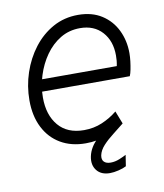

<svg xmlns="http://www.w3.org/2000/svg" viewBox="-77 -587 681 797"><g transform="rotate(-10 263.0 -188.0)"><path d="M245.1 7.8Q184.6 7.8 139.6 -18.6Q94.7 -44.9 70.1 -93.5Q45.4 -142.1 45.4 -208Q45.4 -268.1 64.2 -324.2Q83 -380.4 117.4 -425.3Q151.9 -470.2 199.5 -496.6Q247.1 -522.9 305.2 -522.9Q363.8 -522.9 404.8 -496.6Q445.8 -470.2 467 -426.3Q488.3 -382.3 488.3 -329.6Q488.3 -313.5 486.1 -295.4Q483.9 -277.3 480.7 -261.2Q477.5 -245.1 473.1 -234.9H89.8L99.1 -285.6H427.2Q429.7 -297.4 430.7 -308.6Q431.6 -319.8 431.6 -330.1Q431.6 -391.1 397.2 -429.2Q362.8 -467.3 303.7 -467.3Q257.8 -467.3 220.9 -445.1Q184.1 -422.9 157.7 -385.5Q131.3 -348.1 116.9 -302.2Q102.5 -256.3 102.5 -209.5Q102.5 -136.2 140.1 -91.8Q177.7 -47.4 248 -47.4Q289.1 -47.4 324.2 -62.3Q359.4 -77.1 388.7 -101.1L409.7 -47.4Q378.4 -24.9 336.7 -8.5Q294.9 7.8 245.1 7.8ZM322.8 147Q285.6 147 267.3 123.5Q249 100.1 256.3 64.5Q264.6 25.9 297.9 -4.4Q331.1 -34.7 374 -64.5L409.7 -46.9Q388.2 -29.3 364 -10.7Q339.8 7.8 321.8 27.3Q303.7 46.9 299.3 67.9Q295.9 85.9 305.2 95.2Q314.5 104.5 333 104.5Q352.1 104.5 370.8 96.7Q389.6 88.9 399.4 83.5L392.1 130.4Q379.4 137.2 359.1 142.1Q338.9 147 322.8 147Z"/></g></svg>

Font: Reddit Sans Light
Style: Italic
Weight: 300
Italic angle: -11.25°
Designer: Stephen Hutchings
Version: Version 1.013